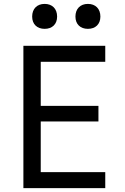

<svg xmlns="http://www.w3.org/2000/svg" viewBox="-20 -965 640 985"><path d="M209 -817C248 -817 273 -841 273 -880C273 -920 248 -945 209 -945C170 -945 145 -920 145 -880C145 -841 170 -817 209 -817ZM431 -817C470 -817 495 -841 495 -880C495 -920 470 -945 431 -945C392 -945 367 -920 367 -880C367 -841 392 -817 431 -817ZM520 0V-82H189V-342H485V-422H189V-648H520V-730H100V0Z"/></svg>

Font: Tekne LDO
Style: Regular
Weight: 400
Monospace: yes
Designer: Alessio Laiso, Mario Rullo, Paolo Rosset
Foundry: Alessio Laiso
Version: Version 1.000;hotconv 1.0.109;makeotfexe 2.5.65596